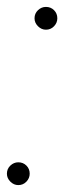

<svg xmlns="http://www.w3.org/2000/svg" viewBox="-25 -533 186 556"><path d="M28 3Q15 3 5 -7Q-5 -17 -5 -30Q-5 -44 5 -53.5Q15 -63 28 -63Q42 -63 51.5 -53.5Q61 -44 61 -30Q61 -17 51.5 -7Q42 3 28 3ZM108 -447Q95 -447 85 -457Q75 -467 75 -480Q75 -494 85 -503.5Q95 -513 108 -513Q122 -513 131.5 -503.5Q141 -494 141 -480Q141 -467 131.5 -457Q122 -447 108 -447Z"/></svg>

Font: DM Sans 17pt Thin
Style: Italic
Weight: 250
Italic angle: -10°
Version: Version 4.004;gftools[0.9.30]